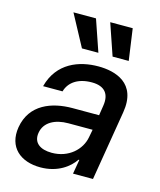

<svg xmlns="http://www.w3.org/2000/svg" viewBox="-118 -867 804 963"><g transform="rotate(15 284.5 -385.0)"><path d="M183.2 12.1C273.4 12.1 331.7 -33.7 358.7 -74.6H362.9L350.1 0H453.8L513.8 -362.2C540.5 -521 421.2 -552.6 334.5 -552.6C235.8 -552.6 125.4 -513.8 91.6 -384.9H192.5C206.7 -435 252.5 -466.6 323.5 -466.6C391.7 -466.6 418.3 -429.3 408.7 -369L400.6 -316.8H262.8C156.2 -316.8 46.9 -277.7 25.9 -154.1C8.5 -47.2 79.5 12.1 183.2 12.1ZM130 -152.7C138.8 -209.5 193.2 -237.9 262.1 -237.9H388.1L380.3 -196.7C368.3 -131.4 307.9 -73.2 219.5 -73.2C159.4 -73.2 121.4 -100.1 130 -152.7ZM142.8 -782 230.8 -618.3H316.1L259.9 -782ZM333.8 -782 389.9 -618.3H473.7L450.6 -782Z"/></g></svg>

Font: Magic Ui Pro Medium
Style: Italic
Weight: 500
Italic angle: -9.39999°
Designer: Stefan Endress, Andreas Faust
Version: Version 1.000;FEAKit 1.0